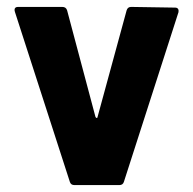

<svg xmlns="http://www.w3.org/2000/svg" viewBox="-20 -535 559 555"><path d="M182 -9 23 -501 22 -506Q22 -515 32 -515H160Q171 -515 174 -505L256 -197Q258 -194 259 -194Q262 -194 262 -197L346 -505Q349 -515 359 -515L486 -513Q492 -513 494.5 -509.5Q497 -506 496 -500L338 -9Q335 0 325 0H195Q185 0 182 -9Z"/></svg>

Font: Barlow GEO Bold
Style: Regular
Weight: 700
Designer: Jeremy Tribby
Foundry: Tribby Type
Version: Version 1.408